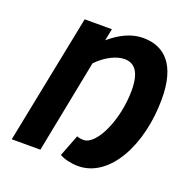

<svg xmlns="http://www.w3.org/2000/svg" viewBox="-121 -780 894 908"><g transform="rotate(20 325.5 -325.5)"><path d="M365 12C524 12 630 -190 630 -421C630 -595 556 -663 449 -663C392 -663 337 -637 283 -591L295 -651H158L28 0H172L264 -468C309 -515 362 -539 400 -539C451 -539 482 -503 482 -411C482 -262 413 -113 348 -113C335 -113 323 -115 314 -119L272 -10C292 3 332 12 365 12Z"/></g></svg>

Font: Source Sans Pro
Style: Bold Italic
Weight: 700
Italic angle: -11°
Designer: Paul D. Hunt
Foundry: Adobe Systems Incorporated
Version: Version 3.006;hotconv 1.0.111;makeotfexe 2.5.65597